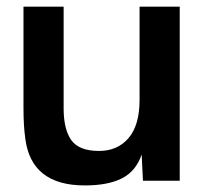

<svg xmlns="http://www.w3.org/2000/svg" viewBox="-20 -545 625 579"><path d="M235.8 14.2Q73.7 14.2 56.2 -127.9Q50.8 -165 50.8 -221.2V-524.9H171.9V-217.8Q171.9 -154.8 195.1 -122.3Q218.3 -89.8 278.8 -89.8Q334.5 -89.8 367.7 -128.7Q400.9 -167.5 400.9 -244.1V-524.9H522V0H411.1L407.2 -79.1Q390.1 -28.8 347.9 -7.3Q305.7 14.2 235.8 14.2Z"/></svg>

Font: Nacelle SemiBold
Style: Regular
Weight: 600
Designer: Sora Sagano
Foundry: Sora Sagano
Version: Version 1.000;FEAKit 1.0